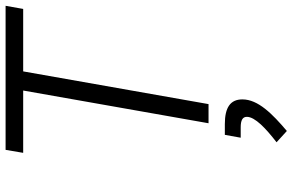

<svg xmlns="http://www.w3.org/2000/svg" viewBox="-192 -540 1001 656"><g transform="rotate(-90 308.0 -212.5)"><path d="M214.4 0H279.8L391.6 -633.3H605L615.7 -693.4H123.5L113.3 -633.3H326.2ZM188 267.6C246.1 218.3 295.9 169.4 295.9 115.7C295.9 74.7 268.6 55.7 211.4 55.7H174.8L165 109.9H200.2C224.6 109.9 236.3 116.2 236.3 130.9C236.3 158.7 196.8 195.8 149.4 232.4Z"/></g></svg>

Font: Cascadia Code NF Light
Style: Italic
Weight: 300
Italic angle: -10°
Monospace: yes
Designer: Aaron Bell
Foundry: Saja Typeworks
Version: Version 2404.023